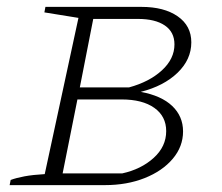

<svg xmlns="http://www.w3.org/2000/svg" viewBox="-20 -538 645 558"><path d="M8 0 11 -15Q27 -21 51 -25.5Q75 -30 110 -32L208 -486L109 -502L112 -518H391Q457 -518 496.5 -490.5Q536 -463 536 -415Q536 -365 496 -326.5Q456 -288 389 -271Q449 -260 480.5 -230Q512 -200 512 -156Q512 -112 482 -76.5Q452 -41 400.5 -20.5Q349 0 285 0ZM381 -483H251L212 -284H355Q414 -300 450.5 -333.5Q487 -367 487 -409Q487 -445 459 -464Q431 -483 381 -483ZM162 -34H335Q390 -46 426.5 -79Q463 -112 463 -157Q463 -200 428.5 -224.5Q394 -249 333 -249H205Z"/></svg>

Font: Piazzolla SC ExtraLight
Style: Italic
Weight: 200
Italic angle: -11.3°
Designer: Juan Pablo del Peral
Foundry: Huerta Tipografica
Version: Version 1.330